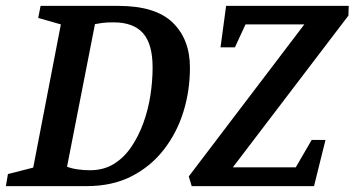

<svg xmlns="http://www.w3.org/2000/svg" viewBox="-33 -633 1206 653"><path d="M-13 0 -6 -41 80 -63 174 -550 97 -572 105 -613H369Q496 -613 554.5 -556Q613 -499 613 -403Q613 -325 591 -253.5Q569 -182 524.5 -124.5Q480 -67 414.5 -33.5Q349 0 262 0ZM273 -54Q319 -54 353.5 -75Q388 -96 413 -132.5Q438 -169 454.5 -214.5Q471 -260 478.5 -308.5Q486 -357 486 -404Q486 -483 453.5 -520Q421 -557 353 -557Q330 -557 315 -555Q300 -553 290 -551L195 -66Q210 -60 231 -57Q252 -54 273 -54ZM619 0 609 -33 1002 -550H802L766 -472H717L736 -613H1153L1152 -580L759 -64H973L1027 -157H1074L1035 0Z"/></svg>

Font: Manuale SemiBold
Style: Italic
Weight: 600
Italic angle: -11°
Designer: Eduardo Tunni / Pablo Cosgaya
Foundry: Eduardo Tunni / Pablo Cosgaya
Version: Version 1.002